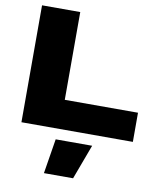

<svg xmlns="http://www.w3.org/2000/svg" viewBox="-107 -835 1024 1213"><g transform="rotate(10 404.5 -229.0)"><path d="M63 0V-750H308.1V-187H777.8V0ZM294.9 68.8H528.8L445.8 292H258.8Z"/></g></svg>

Font: Mattone
Style: Bold
Weight: 700
Width: 6
Designer: Nunzio Mazzaferro
Foundry: Collletttivo
Version: Version 2.000;Glyphs 3.2 (3217)